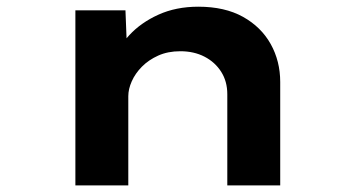

<svg xmlns="http://www.w3.org/2000/svg" viewBox="-20 -562 1072 582"><path d="M208.5 0V-530.7H360.3L366.1 -382.7L320 -373.3Q336.1 -416.4 371.5 -454.9Q406.8 -493.3 460.2 -517.5Q513.6 -541.7 581.2 -541.7Q661.3 -541.7 716.5 -511Q771.7 -480.2 800.6 -428.4Q829.4 -376.6 829.4 -313.4V0H669V-276.4Q669 -315.2 650.4 -344.5Q631.8 -373.7 599.9 -390.2Q568 -406.7 526.7 -406.7Q488.9 -406.7 459.6 -393.5Q430.3 -380.3 410.1 -359.8Q389.9 -339.3 379.4 -315.6Q368.9 -291.9 368.9 -270.5V0H289.2Q248.9 0 228.7 0Q208.5 0 208.5 0Z"/></svg>

Font: Lexend Zetta
Style: Regular
Weight: 400
Designer: Bonnie Shaver-Troup, Thomas Jockin
Foundry: Lexend
Version: Version 1.007